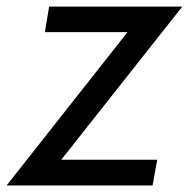

<svg xmlns="http://www.w3.org/2000/svg" viewBox="-28 -570 580 590"><path d="M532.2 -549.8 160.2 -79.1H455.1L440.9 0H-7.8L363.8 -471.2H109.9L123 -549.8Z"/></svg>

Font: Stilu
Style: Italic
Weight: 400
Italic angle: -10°
Designer: Genilson Lima Santos
Foundry: Genilson Lima Santos
Version: Version 1.200;PS 001.200;hotconv 1.0.88;makeotf.lib2.5.64775